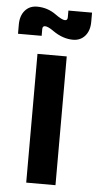

<svg xmlns="http://www.w3.org/2000/svg" viewBox="-85 -784 414 817"><g transform="rotate(5 122.0 -375.0)"><path d="M204 -623Q161 -623 119 -652Q94 -670 81 -670Q70 -670 70 -657V-628H-31V-667Q-31 -705 -11.5 -727.5Q8 -750 40 -750Q85 -750 121 -724Q150 -703 163 -703Q174 -703 174 -716V-745H275V-706Q275 -668 255.5 -645.5Q236 -623 204 -623ZM59 0V-550H184V0Z"/></g></svg>

Font: Mohave Bold
Style: Regular
Weight: 700
Designer: Gumpita Rahayu
Foundry: Tokotype
Version: Version 2.002;PS 002.002;hotconv 1.0.88;makeotf.lib2.5.64775